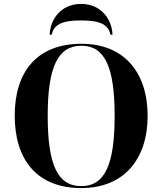

<svg xmlns="http://www.w3.org/2000/svg" viewBox="-20 -948 827 978"><path d="M233 -771H243C254 -819 288 -844 393 -844C498 -844 532 -819 543 -771H553C551 -846 498 -928 393 -928C288 -928 235 -846 233 -771ZM394 10C611 10 732 -137 732 -358C732 -580 611 -725 395 -725C166 -725 55 -580 55 -359C55 -137 166 10 394 10ZM394 0C274 0 223 -107 223 -358C223 -608 275 -715 395 -715C513 -715 564 -608 564 -358C564 -107 513 0 394 0Z"/></svg>

Font: Noto Serif Display
Style: Bold
Weight: 700
Designer: Monotype Design Team
Foundry: Monotype Imaging Inc.
Version: Version 2.009